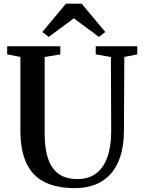

<svg xmlns="http://www.w3.org/2000/svg" viewBox="-20 -988 758 1017"><path d="M378.5 8.5Q281 8.5 216.5 -23.5Q152 -55.5 120 -123.5Q88 -191.5 88 -299V-686.5L18 -700V-743H299.5V-700L216.5 -686V-284.5Q216.5 -216.5 228.2 -169.5Q240 -122.5 262.8 -93.8Q285.5 -65 317.8 -52.2Q350 -39.5 390.5 -39.5Q448.5 -39.5 488.2 -68.8Q528 -98 548.5 -154.8Q569 -211.5 569 -293L567.5 -686L487 -700V-743H707V-700L638.5 -686.5L636.5 -298Q636.5 -216.5 617.2 -158.5Q598 -100.5 563.2 -63.5Q528.5 -26.5 481.5 -9Q434.5 8.5 378.5 8.5ZM238 -792.5 204 -818.5 329.5 -968.5H412.5L538 -818.5L504 -792.5L371 -891Z"/></svg>

Font: Merriweather 60pt SemiBold
Style: Regular
Weight: 600
Version: Version 2.100